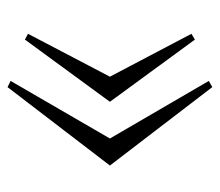

<svg xmlns="http://www.w3.org/2000/svg" viewBox="-56 -510 570 497"><g transform="rotate(90 228.5 -261.0)"><path d="M205 -526 189 -517 338 -261 189 -4 205 4 408 -261ZM82 -481 67 -472 178 -261 67 -49 82 -41 243 -261Z"/></g></svg>

Font: Sprat Extended
Style: Regular
Weight: 400
Width: 9
Designer: Ethan Nakache
Foundry: Collletttivo
Version: Version 2.000;Glyphs 3.2 (3217)